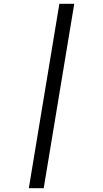

<svg xmlns="http://www.w3.org/2000/svg" viewBox="-20 -843 540 1006"><path d="M131 143 291 -823H369L209 143Z"/></svg>

Font: Iosevka Term Oblique
Style: Regular
Weight: 400
Italic angle: -9°
Monospace: yes
Designer: Belleve Invis
Foundry: Belleve Invis
Version: Version 31.4.0